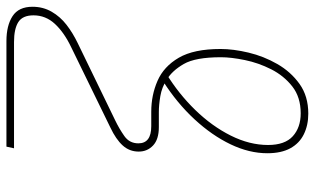

<svg xmlns="http://www.w3.org/2000/svg" viewBox="-206 -534 955 582"><g transform="rotate(-90 271.0 -242.5)"><path d="M218 215Q183 215 155.5 201.5Q128 188 113 160.5Q98 133 98 91Q98 36 125 -20.5Q152 -77 201 -130Q250 -183 316 -225L340 -216Q278 -178 229 -127.5Q180 -77 151.5 -20Q123 37 123 93Q123 144 149.5 168Q176 192 219 192Q268 192 300.5 166.5Q333 141 352.5 102.5Q372 64 380.5 22.5Q389 -19 389 -50Q389 -127 368.5 -162.5Q348 -198 321 -214Q298 -229 271 -233.5Q244 -238 223 -238H177Q140 -238 121.5 -255.5Q103 -273 103 -299Q103 -327 121.5 -347.5Q140 -368 176 -385L420 -504Q464 -525 490 -553Q516 -581 516 -618Q516 -651 495.5 -664Q475 -677 435 -677H113L118 -700H438Q485 -700 513.5 -681.5Q542 -663 542 -621Q542 -589 527 -563Q512 -537 487.5 -518Q463 -499 432 -484L197 -370Q172 -358 150 -342.5Q128 -327 128 -300Q128 -261 180 -261H224Q274 -261 317.5 -242Q361 -223 387.5 -177.5Q414 -132 414 -51Q414 -12 403 34Q392 80 368.5 121Q345 162 308 188.5Q271 215 218 215Z"/></g></svg>

Font: MuseoModerno Thin Thin
Style: Italic
Weight: 250
Italic angle: -9°
Version: Version 1.003